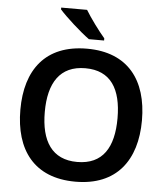

<svg xmlns="http://www.w3.org/2000/svg" viewBox="-61 -1085 913 1057"><g transform="rotate(5 395.0 -557.0)"><path d="M377 -1031H234V-1021C266 -984 352 -906 401 -871H485V-883C453 -920 404 -986 377 -1031ZM731 -451C731 -673 622 -818 396 -818C166 -818 59 -672 59 -452C59 -230 166 -83 395 -83C622 -83 731 -230 731 -451ZM194 -451C194 -612 256 -710 396 -710C537 -710 596 -612 596 -451C596 -290 537 -192 395 -192C256 -192 194 -290 194 -451Z"/></g></svg>

Font: Noto Sans Kannada UI SemiBold
Style: Regular
Weight: 600
Designer: Jelle Bosma - Monotype Design Team
Foundry: Monotype Imaging Inc.
Version: Version 2.005